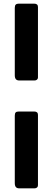

<svg xmlns="http://www.w3.org/2000/svg" viewBox="-20 -867 288 1052"><path d="M86 -426Q73 -426 67 -433Q61 -440 61 -455V-824Q61 -837 66.5 -842Q72 -847 83 -847H167Q188 -847 188 -829V-442Q188 -435 182.5 -430.5Q177 -426 169 -426ZM86 165Q73 165 67 158Q61 151 61 136V-233Q61 -246 66 -251Q71 -256 83 -256H167Q188 -256 188 -238V148Q188 156 182.5 160.5Q177 165 169 165Z"/></svg>

Font: Libre Franklin ExtraBold
Style: Regular
Weight: 800
Designer: Pablo Impallari, Rodrigo Fuenzalida
Foundry: Impallari Type
Version: Version 1.002; ttfautohint (v1.5)